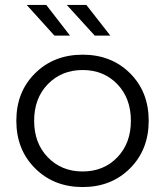

<svg xmlns="http://www.w3.org/2000/svg" viewBox="-20 -751 667 776"><path d="M200 -607 88 -731H167L263 -607ZM363 -607 250 -731H329L426 -607ZM505.5 -70.5Q430 5 314 5Q198 5 122 -70.5Q46 -146 46 -263Q46 -380 122 -455Q198 -530 314 -530Q430 -530 505.5 -455Q581 -380 581 -263Q581 -146 505.5 -70.5ZM173.5 -115Q229 -58 314 -58Q399 -58 454 -115Q509 -172 509 -263Q509 -354 454 -411Q399 -468 314 -468Q229 -468 173.5 -411Q118 -354 118 -263Q118 -172 173.5 -115Z"/></svg>

Font: mBank
Style: Regular
Weight: 400
Designer: Julieta Ulanovsky
Foundry: Julieta Ulanovsky
Version: Version 7.200;PS 007.200;hotconv 1.0.88;makeotf.lib2.5.64775